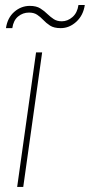

<svg xmlns="http://www.w3.org/2000/svg" viewBox="-20 -734 353 754"><path d="M313 -714.4Q307.1 -673.8 279.8 -648.7Q252.4 -623.5 218.3 -623.5Q191.9 -623.5 176.5 -633.5Q161.1 -643.6 149.4 -656.2Q138.7 -667.5 126 -676Q113.3 -684.6 93.8 -684.6Q69.8 -684.6 51.3 -669.4Q32.7 -654.3 28.3 -623.5H3.4Q9.3 -664.1 36.1 -687.5Q63 -710.9 97.2 -710.9Q122.6 -710.9 138.4 -700.9Q154.3 -690.9 167 -678.2Q178.7 -667 191.4 -658.7Q204.1 -650.4 222.7 -650.4Q245.6 -650.4 264.6 -667Q283.7 -683.6 288.1 -714.4ZM71.3 0H47.4L121.6 -528.3H145.5Z"/></svg>

Font: Robert Sans Thin
Style: Italic
Weight: 100
Italic angle: -8°
Designer: Christian Robertson (extended by Adam Twardoch)
Foundry: Google
Version: Version 12.135;April 2, 2019;FontCreator 11.5.0.2425 64-bit;